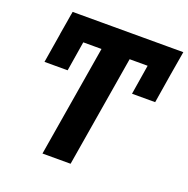

<svg xmlns="http://www.w3.org/2000/svg" viewBox="-129 -851 956 974"><g transform="rotate(20 349.0 -364.0)"><path d="M694.1 -711.9 650.2 -440.4H525.2L569.1 -711.9ZM221.7 -711.9 177.7 -440.4H52.7L97.3 -711.9ZM475 -727.5 353.9 0H202.1L323.2 -727.5ZM697.7 -727.5 676.2 -600.8H78.7L100.2 -727.5Z"/></g></svg>

Font: Inter Tight
Style: Italic
Weight: 400
Italic angle: -9.39999°
Designer: Rasmus Andersson
Foundry: rsms
Version: Version 3.002